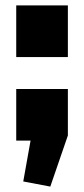

<svg xmlns="http://www.w3.org/2000/svg" viewBox="-20 -520 311 710"><path d="M231 -191V-19L166 170L66 151L93 0H40V-191ZM231 -500V-309H40V-500Z"/></svg>

Font: Pathway Extreme Condensed Black
Style: Regular
Weight: 900
Width: 3
Version: Version 1.001;gftools[0.9.26]